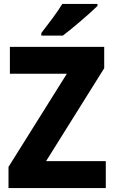

<svg xmlns="http://www.w3.org/2000/svg" viewBox="-20 -951 577 971"><path d="M473 -921V-931H295C268 -886 222 -827 189 -784V-771H298C348 -809 436 -884 473 -921ZM515 0V-136H213L507 -606V-714H30V-578H318L23 -107V0Z"/></svg>

Font: Noto Sans Gurmukhi UI SemiCondensed ExtraBold
Style: Regular
Weight: 800
Width: 4
Designer: Jelle Bosma - Monotype Design Team
Foundry: Monotype Imaging Inc.
Version: Version 2.004